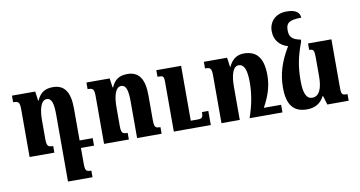

<svg xmlns="http://www.w3.org/2000/svg" viewBox="-91 -1007 2791 1488"><g transform="rotate(-10 1305.0 -263.0)"><path d="M478 116V0H581V-59H478V-311C478 -444 433 -502 344 -502C272 -502 240 -467 219 -419H215L205 -492H22V-440C65 -440 74 -431 74 -374V0H269V-52C227 -52 218 -61 218 -119V-263C218 -350 237 -419 282 -419C324 -419 334 -369 334 -283V239H527V187C484 187 478 179 478 116Z M1113 -52C1070 -52 1064 -60 1064 -123V-311C1064 -444 1019 -502 930 -502C858 -502 826 -467 805 -419H801L791 -492H608V-440C651 -440 660 -431 660 -374V0H855V-52C813 -52 804 -61 804 -119V-263C804 -350 823 -419 868 -419C910 -419 920 -369 920 -283V0H1113ZM1500 -111H1450C1450 -68 1442 -60 1406 -60H1353V-492H1158V-440H1168C1203 -440 1209 -434 1209 -392V0H1500Z M1847 -502C1788 -502 1750 -467 1729 -419H1725L1715 -492H1532V-440C1575 -440 1584 -431 1584 -374V0H1728V-263C1728 -350 1747 -419 1792 -419C1835 -419 1855 -373 1855 -275C1855 -192 1841 -101 1805 0H2064V-60H1928C1976 -147 1999 -222 1999 -304C1999 -439 1950 -502 1847 -502Z M2257 10C2321 10 2366 -18 2392 -70H2396L2417 0H2585V-52C2541 -52 2536 -57 2536 -117V-492H2352V-441C2385 -441 2392 -433 2392 -375V-226C2392 -129 2366 -72 2313 -72C2265 -72 2245 -119 2245 -217C2245 -325 2260 -405 2302 -516V-531C2228 -545 2214 -574 2214 -620C2214 -669 2229 -698 2335 -698C2333 -740 2302 -765 2230 -765C2140 -765 2091 -705 2091 -635C2091 -567 2129 -517 2196 -498C2130 -388 2101 -295 2101 -188C2101 -53 2150 10 2257 10Z"/></g></svg>

Font: Noto Serif Armenian ExtraCondensed ExtraBold
Style: Regular
Weight: 800
Width: 2
Designer: Monotype Design Team
Foundry: Monotype Imaging Inc.
Version: Version 2.008